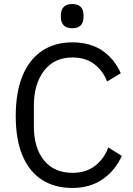

<svg xmlns="http://www.w3.org/2000/svg" viewBox="-20 -920 661 952"><path d="M339 12Q251 12 188 -28.5Q125 -69 91.5 -148.5Q58 -228 58 -345Q58 -462 91.5 -543.5Q125 -625 188 -667.5Q251 -710 339 -710Q426 -710 486 -670Q546 -630 579 -557L511 -516Q490 -570 447 -602.5Q404 -635 339 -635Q249 -635 198.5 -569.5Q148 -504 148 -397V-293Q148 -186 198.5 -124.5Q249 -63 339 -63Q406 -63 451 -97.5Q496 -132 517 -189L584 -147Q551 -74 488.5 -31Q426 12 339 12ZM338 -780Q310 -780 296 -794.5Q282 -809 282 -833V-847Q282 -871 296 -885.5Q310 -900 338 -900Q367 -900 380.5 -885.5Q394 -871 394 -847V-833Q394 -809 380.5 -794.5Q367 -780 338 -780Z"/></svg>

Font: IBM Plex Sans Var
Style: Regular
Weight: 400
Designer: Mike Abbink, Paul van der Laan, Pieter van Rosmalen
Foundry: Bold Monday
Version: Version 3.000